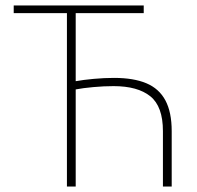

<svg xmlns="http://www.w3.org/2000/svg" viewBox="-20 -680 718 700"><path d="M224 0V-632H30V-660H504V-632H256V-384Q284 -389 322 -392.5Q360 -396 396 -396Q467 -396 513.5 -376.5Q560 -357 583 -314Q606 -271 606 -202V0H574V-202Q574 -292 528 -329Q482 -366 394 -366Q359 -366 320.5 -362.5Q282 -359 256 -354V0Z"/></svg>

Font: SourceSans3VF
Style: Regular
Weight: 200
Designer: Paul D. Hunt
Foundry: Adobe
Version: Version 3.052;hotconv 1.1.0;makeotfexe 2.6.0